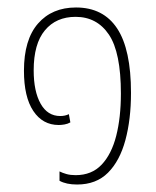

<svg xmlns="http://www.w3.org/2000/svg" viewBox="-20 -483 418 513"><path d="M186 10Q157 10 139 0V-25Q147 -21 157.5 -18Q168 -15 182 -15Q225 -15 251.5 -43Q278 -71 290.5 -120Q303 -169 303 -233Q303 -343 271 -390.5Q239 -438 182 -438Q130 -438 100 -402Q70 -366 70 -295Q70 -239 88.5 -206Q107 -173 141 -173Q154 -173 164 -178L168 -156Q161 -152 152.5 -150.5Q144 -149 137 -149Q94 -149 69 -186.5Q44 -224 44 -294Q44 -377 81.5 -420Q119 -463 183 -463Q256 -463 293 -407Q330 -351 330 -235Q330 -164 315 -108.5Q300 -53 268.5 -21.5Q237 10 186 10Z"/></svg>

Font: Noto Sans Thai ExtCond Thin
Style: Regular
Weight: 100
Width: 2
Designer: Monotype Design Team
Foundry: Monotype Imaging Inc.
Version: Version 2.002; ttfautohint (v1.8.4.7-5d5b)